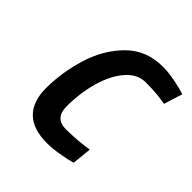

<svg xmlns="http://www.w3.org/2000/svg" viewBox="-186 -836 993 993"><g transform="rotate(45 310.0 -340.0)"><path d="M99 -185Q99 -302 135 -418.5Q171 -535 249.5 -613.5Q328 -692 449 -692Q490 -692 538.5 -682.5Q587 -673 620 -662L588 -560Q523 -572 444 -572Q382 -572 336 -518.5Q290 -465 265.5 -378.5Q241 -292 241 -195Q241 -108 322 -108Q362 -108 408 -112Q454 -116 484 -121L473 -14Q437 -4 389.5 4Q342 12 304 12Q201 12 150 -38.5Q99 -89 99 -185Z"/></g></svg>

Font: Cairo
Style: Bold Italic
Weight: 700
Italic angle: -13°
Designer: Mohamed Gaber, Accademia di Belle Arti di Urbino and others
Foundry: Kief Type Foundry, Accademia di Belle Arti di Urbino and others
Version: Version 3.011